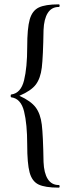

<svg xmlns="http://www.w3.org/2000/svg" viewBox="-20 -745 329 882"><path d="M32 -311Q76 -317 90.5 -376Q105 -435 105 -529Q105 -615 116.5 -655.5Q128 -696 158 -710.5Q188 -725 250 -725Q254 -725 254 -719Q254 -713 250 -713Q217 -713 199.5 -685.5Q182 -658 180 -607Q178 -484 172 -434.5Q166 -385 144.5 -356.5Q123 -328 69 -305Q122 -281 144 -251.5Q166 -222 172 -172.5Q178 -123 180 -1Q182 50 199.5 77.5Q217 105 250 105Q254 105 254 111Q254 117 250 117Q187 117 157 102.5Q127 88 116 47Q105 6 105 -80Q105 -175 90.5 -233.5Q76 -292 32 -298Q29 -298 29 -304.5Q29 -311 32 -311Z"/></svg>

Font: Cormorant SC Medium
Style: Regular
Weight: 500
Designer: Christian Thalmann (Catharsis Fonts)
Foundry: Catharsis Fonts
Version: Version 4.000